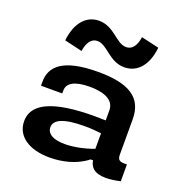

<svg xmlns="http://www.w3.org/2000/svg" viewBox="-145 -957 1068 1103"><g transform="rotate(20 389.0 -406.0)"><path d="M371 -546C155.5 -546 88.5 -476.5 88.5 -384.5V-359H218L218.5 -377.5C218.5 -422.5 262.5 -449 354 -449.5C419.5 -449.5 506 -435 506 -360V-299C298 -305.5 67 -286 67 -135.5C67 -43.5 149 12 275 12C346.5 12 434 -5 501 -58.5H516C521.5 -21 545.5 11.5 618.5 11.5C644.5 11.5 674.5 7.5 707 0V-103C661.5 -100.5 649.5 -109 649.5 -143.5V-358C649.5 -493.5 555 -546 371 -546ZM130 -651.5 239 -626C247 -683 272 -711.5 306 -711.5C368 -711.5 407 -622 501 -622C580 -622 636 -685 647 -794.5L538.5 -819.5C530.5 -762 505.5 -734.5 471.5 -734.5C409.5 -734.5 369.5 -824 275.5 -824C197 -824 142 -760.5 130 -651.5ZM220.5 -154C220.5 -198 272 -226.5 404.5 -226.5C441 -226.5 476.5 -224 506 -220V-125C449.5 -104 384 -90.5 330.5 -90.5C260 -90.5 220.5 -113.5 220.5 -154Z"/></g></svg>

Font: Monaspace Neon Wide
Style: Bold
Weight: 700
Width: 7
Designer: Riley Cran & the Lettermatic Team
Foundry: Lettermatic
Version: Version 1.000 (Monaspace Neon)